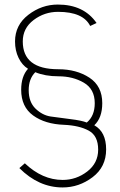

<svg xmlns="http://www.w3.org/2000/svg" viewBox="-20 -735 528 843"><path d="M255 88Q150 88 65 3L89 -18Q166 55 255 55Q315 55 363 18Q411 -19 411 -78Q411 -139 369.5 -161.5Q328 -184 261 -187Q178 -190 125.5 -228Q73 -266 73 -341Q73 -400 103 -433Q77 -449 61.5 -481Q46 -513 46 -553Q46 -625 104.5 -670Q163 -715 234 -715Q348 -715 404 -634L376 -621Q345 -683 235 -683Q175 -683 127.5 -647Q80 -611 80 -553Q80 -431 236 -431Q316 -431 372.5 -394Q429 -357 429 -282Q429 -218 394 -185Q446 -156 446 -79Q446 -2 386.5 43Q327 88 255 88ZM361 -197Q396 -226 396 -282Q396 -344 348 -372Q300 -400 237 -400Q178 -400 135 -418Q106 -389 106 -339Q106 -287 136 -258Q166 -229 202.5 -223.5Q239 -218 289 -212Q339 -206 361 -197Z"/></svg>

Font: Raleway-v4020 ExtraLight
Style: Regular
Weight: 275
Designer: Matt McInerney, Pablo Impallari, Rodrigo Fuenzalida
Foundry: Matt McInerney, Pablo Impallari, Rodrigo Fuenzalida
Version: Version 4.020;PS 004.020;hotconv 1.0.88;makeotf.lib2.5.64775